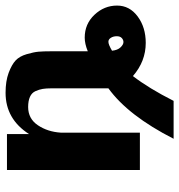

<svg xmlns="http://www.w3.org/2000/svg" viewBox="3 -525 643 689"><g transform="rotate(-90 324.5 -180.5)"><path d="M59 0V-477H188V-398Q242 -482 336 -482Q378 -482 407.5 -471Q437 -460 452 -446Q467 -432 474.5 -406.5Q482 -381 483.5 -363.5Q485 -346 485 -317V-187Q512 -198 534 -198Q583 -198 616 -163Q649 -128 649 -82Q649 -37 610 -8Q571 21 515 21Q449 21 396 -25Q352 32 307 121H171Q254 -42 352 -113V-147V-318Q352 -336 350 -348.5Q348 -361 342 -374.5Q336 -388 321.5 -394.5Q307 -401 285 -401Q243 -401 219.5 -366Q196 -331 193 -284V-283V0ZM487 -100Q489 -80 499 -69.5Q509 -59 518 -59Q526 -59 532.5 -65Q539 -71 539 -83Q539 -95 533.5 -104Q528 -113 519 -113Q509 -113 487 -100Z"/></g></svg>

Font: Coval
Style: ExtraBold
Weight: 800
Foundry: Context Ltd
Version: Version 001.000